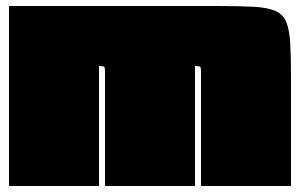

<svg xmlns="http://www.w3.org/2000/svg" viewBox="-20 -620 1000 640"><path d="M310 -400V0H10V-600H705Q778 -600 824.5 -597.5Q871 -595 897 -584Q923 -573 934 -547Q945 -521 947.5 -475Q950 -429 950 -355V0H650V-380Q650 -395 647.5 -397.5Q645 -400 630 -400V0H330V-380Q330 -395 327.5 -397.5Q325 -400 310 -400Z"/></svg>

Font: Badeen Display
Style: Regular
Weight: 400
Version: Version 1.000; ttfautohint (v1.8.4.7-5d5b)